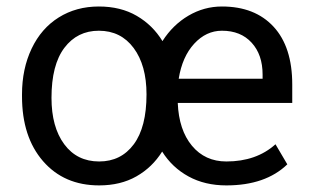

<svg xmlns="http://www.w3.org/2000/svg" viewBox="-20 -558 948 588"><path d="M47.4 -269Q47.4 -347.2 76.9 -409.2Q106.4 -471.2 159.9 -504.6Q213.4 -538.1 282.7 -538.1Q349.6 -538.1 398.7 -509.5Q447.8 -481 477.5 -432.1Q509.3 -481.9 557.1 -510Q605 -538.1 659.7 -538.1Q760.7 -538.1 817.9 -476.1Q875 -414.1 875 -299.3V-242.7H524.4Q527.8 -159.7 567.9 -111.6Q607.9 -63.5 673.3 -63.5Q765.1 -63.5 823.7 -116.2L859.9 -54.7Q793 9.8 673.3 9.8Q607.4 9.8 557.4 -17.6Q507.3 -44.9 476.6 -93.8Q446.3 -45.4 397.7 -17.8Q349.1 9.8 283.7 9.8Q176.3 9.8 111.8 -64.5Q47.4 -138.7 47.4 -262.7ZM137.7 -258.3Q137.7 -168.9 176.8 -116.2Q215.8 -63.5 283.7 -63.5Q350.6 -63.5 389.6 -116Q428.7 -168.5 428.7 -269Q428.7 -357.9 389.4 -410.9Q350.1 -463.9 282.7 -463.9Q216.8 -463.9 177.2 -411.6Q137.7 -359.4 137.7 -258.3ZM659.7 -463.9Q611.3 -463.9 574.7 -424.1Q538.1 -384.3 527.3 -316.9H784.2V-329.6Q784.2 -390.6 750.7 -427.2Q717.3 -463.9 659.7 -463.9Z"/></svg>

Font: RobotoSquareBracket
Style: Square-Bracket
Weight: 400
Version: Version 2.137; 2017